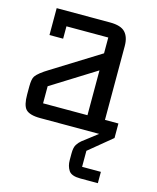

<svg xmlns="http://www.w3.org/2000/svg" viewBox="-109 -576 711 869"><g transform="rotate(15 246.5 -141.5)"><path d="M453 -68V0H105Q54 0 36 -20Q20 -38 20 -88V-125Q20 -161 29 -174Q42 -193 88 -221L308 -358V-432H112V-374H48V-500H298Q349 -500 369.5 -478Q390 -456 390 -414V-68ZM308 -278 100 -148V-68H308ZM453 0 345 89V164H433V217H351Q309 217 296 197Q283 177 283 149V118Q283 89 292 75.5Q301 62 311.5 53.5Q322 45 337 34L381 0Z"/></g></svg>

Font: Kelly Slab
Style: Regular
Weight: 400
Designer: Denis Masharov
Foundry: Denis Masharov
Version: Version 1.001